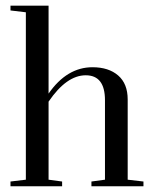

<svg xmlns="http://www.w3.org/2000/svg" viewBox="-20 -652 535 672"><path d="M347.4 -301.3Q347.4 -388.5 280.1 -388.5Q212.8 -388.5 150 -296.2V-23.1L197.4 -16.7V0H16.7V-16.7L70.5 -23.1V-609L16.7 -615.4V-632.1H150V-324.4Q214.1 -416.7 303.8 -416.7Q360.3 -416.7 393.6 -387.8Q426.9 -359 426.9 -303.8V-23.1L482.1 -16.7V0H300V-16.7L347.4 -23.1Z"/></svg>

Font: Suranna
Style: Regular
Weight: 400
Version: Version 1.0.5; ttfautohint (v1.2.42-39fb)